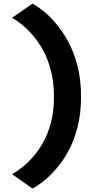

<svg xmlns="http://www.w3.org/2000/svg" viewBox="-20 -804 548 1085"><path d="M163.5 261.5Q186 250.5 220.2 224.2Q254.5 198 292.2 156.2Q330 114.5 363.2 55.8Q396.5 -3 417.2 -81.2Q438 -159.5 438 -257Q438 -355.5 417.2 -434Q396.5 -512.5 363.2 -572.8Q330 -633 292.2 -676.2Q254.5 -719.5 220.2 -745.8Q186 -772 163.5 -783.5L48.5 -703.5Q68.5 -692.5 98.8 -669Q129 -645.5 161.5 -609Q194 -572.5 222.2 -522Q250.5 -471.5 267.8 -405.2Q285 -339 285 -257Q285 -175.5 267.8 -110.5Q250.5 -45.5 222.2 3.8Q194 53 161.5 88.5Q129 124 98.8 146.5Q68.5 169 48.5 180.5Z"/></svg>

Font: Anybody ExtraExpanded SemiBold
Style: Regular
Weight: 600
Width: 8
Version: Version 1.113;gftools[0.9.25]